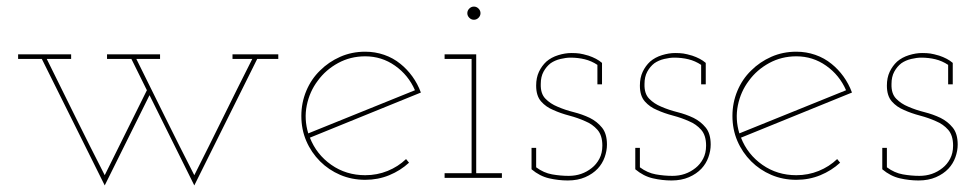

<svg xmlns="http://www.w3.org/2000/svg" viewBox="-20 -540 2959 583"><path d="M434 -251 570 23Q618 -74 665.5 -169Q713 -264 761 -361H825V-375H686V-361H746Q701 -272 658 -184.5Q615 -97 570 -8Q525 -96 481.5 -184Q438 -272 394 -361H466V-375H305V-361H379L426 -266Q394 -201 362 -137Q330 -73 298 -8Q253 -96 209.5 -184Q166 -272 122 -361H196V-375H35V-361H107Q155 -264 202.5 -169Q250 -74 298 23Z M1089 -369Q1139 -369 1179.5 -340.5Q1220 -312 1240 -266Q1159 -233 1078 -200.5Q997 -168 916 -135Q903 -178 911.5 -220Q920 -262 945 -295Q969 -328 1006.5 -348.5Q1044 -369 1089 -369ZM1222 -46 1213 -57Q1189 -34 1157 -21Q1125 -8 1089 -8Q1031 -8 986 -39.5Q941 -71 921 -122Q1006 -157 1089.5 -190.5Q1173 -224 1258 -259Q1248 -286 1232 -308Q1216 -330 1196 -346Q1174 -364 1146.5 -373.5Q1119 -383 1089 -383Q1048 -383 1013 -367.5Q978 -352 952 -326Q925 -300 910 -264Q895 -228 895 -188Q895 -147 910 -112Q925 -77 952 -50Q978 -24 1013 -9Q1048 6 1089 6Q1128 6 1162 -8Q1196 -22 1222 -46Z M1504 0V-14H1426V-375H1330V-361H1412V-14H1330V0ZM1439 -500Q1439 -508 1433 -514Q1427 -520 1419 -520Q1411 -520 1405 -514Q1399 -508 1399 -500Q1399 -492 1405 -486Q1411 -480 1419 -480Q1427 -480 1433 -486Q1439 -492 1439 -500Z M1795 -28Q1809 -43 1816 -62.5Q1823 -82 1823 -101Q1823 -134 1808 -152.5Q1793 -171 1771 -182Q1748 -193 1722 -199.5Q1696 -206 1673 -216Q1651 -225 1636 -240.5Q1621 -256 1622 -285Q1622 -307 1630.5 -322.5Q1639 -338 1652 -348Q1665 -357 1682 -361Q1699 -365 1712 -365Q1735 -365 1755.5 -360Q1776 -355 1794 -343V-284H1808V-349Q1800 -356 1789.5 -361.5Q1779 -367 1767 -371Q1750 -376 1740 -377.5Q1730 -379 1715 -379Q1696 -379 1675 -372.5Q1654 -366 1639 -353Q1625 -340 1616.5 -322Q1608 -304 1608 -280Q1608 -249 1623 -232Q1638 -215 1660 -206Q1682 -196 1708.5 -189Q1735 -182 1757 -172Q1779 -163 1794 -146Q1809 -129 1809 -98Q1809 -75 1800 -58Q1791 -41 1777 -30Q1762 -18 1744.5 -12Q1727 -6 1707 -6Q1682 -6 1656.5 -10.5Q1631 -15 1608 -32V-91H1594V-26Q1619 -5 1647.5 1.5Q1676 8 1704 8Q1734 8 1757 -2Q1780 -12 1795 -28Z M2110 -28Q2124 -43 2131 -62.5Q2138 -82 2138 -101Q2138 -134 2123 -152.5Q2108 -171 2086 -182Q2063 -193 2037 -199.5Q2011 -206 1988 -216Q1966 -225 1951 -240.5Q1936 -256 1937 -285Q1937 -307 1945.5 -322.5Q1954 -338 1967 -348Q1980 -357 1997 -361Q2014 -365 2027 -365Q2050 -365 2070.5 -360Q2091 -355 2109 -343V-284H2123V-349Q2115 -356 2104.5 -361.5Q2094 -367 2082 -371Q2065 -376 2055 -377.5Q2045 -379 2030 -379Q2011 -379 1990 -372.5Q1969 -366 1954 -353Q1940 -340 1931.5 -322Q1923 -304 1923 -280Q1923 -249 1938 -232Q1953 -215 1975 -206Q1997 -196 2023.5 -189Q2050 -182 2072 -172Q2094 -163 2109 -146Q2124 -129 2124 -98Q2124 -75 2115 -58Q2106 -41 2092 -30Q2077 -18 2059.5 -12Q2042 -6 2022 -6Q1997 -6 1971.5 -10.5Q1946 -15 1923 -32V-91H1909V-26Q1934 -5 1962.5 1.5Q1991 8 2019 8Q2049 8 2072 -2Q2095 -12 2110 -28Z M2398 -369Q2448 -369 2488.5 -340.5Q2529 -312 2549 -266Q2468 -233 2387 -200.5Q2306 -168 2225 -135Q2212 -178 2220.5 -220Q2229 -262 2254 -295Q2278 -328 2315.5 -348.5Q2353 -369 2398 -369ZM2531 -46 2522 -57Q2498 -34 2466 -21Q2434 -8 2398 -8Q2340 -8 2295 -39.5Q2250 -71 2230 -122Q2315 -157 2398.5 -190.5Q2482 -224 2567 -259Q2557 -286 2541 -308Q2525 -330 2505 -346Q2483 -364 2455.5 -373.5Q2428 -383 2398 -383Q2357 -383 2322 -367.5Q2287 -352 2261 -326Q2234 -300 2219 -264Q2204 -228 2204 -188Q2204 -147 2219 -112Q2234 -77 2261 -50Q2287 -24 2322 -9Q2357 6 2398 6Q2437 6 2471 -8Q2505 -22 2531 -46Z M2860 -28Q2874 -43 2881 -62.5Q2888 -82 2888 -101Q2888 -134 2873 -152.5Q2858 -171 2836 -182Q2813 -193 2787 -199.5Q2761 -206 2738 -216Q2716 -225 2701 -240.5Q2686 -256 2687 -285Q2687 -307 2695.5 -322.5Q2704 -338 2717 -348Q2730 -357 2747 -361Q2764 -365 2777 -365Q2800 -365 2820.5 -360Q2841 -355 2859 -343V-284H2873V-349Q2865 -356 2854.5 -361.5Q2844 -367 2832 -371Q2815 -376 2805 -377.5Q2795 -379 2780 -379Q2761 -379 2740 -372.5Q2719 -366 2704 -353Q2690 -340 2681.5 -322Q2673 -304 2673 -280Q2673 -249 2688 -232Q2703 -215 2725 -206Q2747 -196 2773.5 -189Q2800 -182 2822 -172Q2844 -163 2859 -146Q2874 -129 2874 -98Q2874 -75 2865 -58Q2856 -41 2842 -30Q2827 -18 2809.5 -12Q2792 -6 2772 -6Q2747 -6 2721.5 -10.5Q2696 -15 2673 -32V-91H2659V-26Q2684 -5 2712.5 1.5Q2741 8 2769 8Q2799 8 2822 -2Q2845 -12 2860 -28Z"/></svg>

Font: Josefin Slab Thin Thin
Style: Regular
Weight: 250
Version: Version 2.000